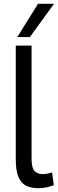

<svg xmlns="http://www.w3.org/2000/svg" viewBox="-20 -980 304 1010"><path d="M146 -740V-148Q146 -95 162.5 -79.5Q179 -64 204 -64Q225 -64 254 -73L263 -6Q246 1 225 5.5Q204 10 182 10Q144 10 117.5 -3Q91 -16 77 -49Q63 -82 63 -141V-740ZM71 -785 180 -960H264L137 -785Z"/></svg>

Font: Georama
Style: Regular
Weight: 400
Designer: Jean-Baptiste Levee
Foundry: Production Type
Version: Version 1.000